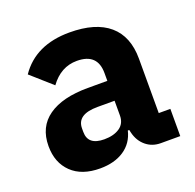

<svg xmlns="http://www.w3.org/2000/svg" viewBox="-102 -643 774 762"><g transform="rotate(-20 284.5 -262.5)"><path d="M197 12Q120 12 77 -29.5Q34 -71 34 -141Q34 -222 93 -263.5Q152 -305 259 -305H342V-338Q342 -421 255 -421Q187 -421 142 -359L54 -437Q122 -537 266 -537Q376 -537 433 -488Q490 -439 490 -345V-115H539V0H457Q421 0 395 -21.5Q369 -43 360 -79L357 -92H351Q339 -42 298.5 -15Q258 12 197 12ZM252 -91Q292 -91 317 -108Q342 -125 342 -159V-221H270Q183 -221 183 -162V-147Q183 -91 252 -91Z"/></g></svg>

Font: Anuphan
Style: Bold
Weight: 700
Designer: Mike Abbink, Paul van der Laan, Pieter van Rosmalen, Mint Tantisuwanna
Foundry: Bold Monday; Cadson Demak
Version: Version 3.002;hotconv 1.0.109;makeotfexe 2.5.65596